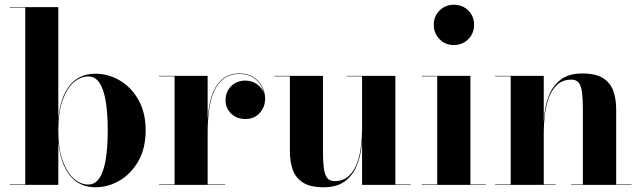

<svg xmlns="http://www.w3.org/2000/svg" viewBox="-20 -780 2705 810"><path d="M382.5 10Q314.5 10 274.5 -40.2Q234.5 -90.5 226 -182.5V0H21V-2H86.5V-748H21V-750H226V-278Q234.5 -370 274.2 -419.5Q314 -469 382.5 -469Q437 -469 485.5 -440.5Q534 -412 564.2 -358.5Q594.5 -305 594.5 -230Q594.5 -155 564.2 -101.2Q534 -47.5 485.5 -18.8Q437 10 382.5 10ZM352 -1.5Q381.5 -1.5 399.5 -28.8Q417.5 -56 426 -107Q434.5 -158 434.5 -230Q434.5 -302 426 -353Q417.5 -404 399.5 -430.8Q381.5 -457.5 352 -457.5Q320 -457.5 291.2 -432.8Q262.5 -408 244.2 -357.5Q226 -307 226 -230Q226 -153 244.2 -102.5Q262.5 -52 291.2 -26.8Q320 -1.5 352 -1.5Z M854 -220.5Q854 -272.5 860.2 -317.5Q866.5 -362.5 881.8 -396.8Q897 -431 923.5 -450.5Q950 -470 991 -470Q1025 -470 1049 -454.8Q1073 -439.5 1085.8 -415.2Q1098.5 -391 1098.5 -364Q1098.5 -329 1075.8 -303.5Q1053 -278 1015.5 -278Q978 -278 954.8 -301.2Q931.5 -324.5 931.5 -356Q931.5 -393 955.2 -416.5Q979 -440 1014.5 -440Q1038.5 -440 1057.5 -429Q1076.5 -418 1087.2 -400.8Q1098 -383.5 1098 -364H1096.5Q1096.5 -390 1084 -414Q1071.5 -438 1048 -453Q1024.5 -468 991 -468Q950.5 -468 924.2 -448.5Q898 -429 883 -394.5Q868 -360 862 -315.2Q856 -270.5 856 -220.5ZM856 -460V-2H929.5V0H651V-2H716.5V-458H651V-460Z M1345 10Q1289 10 1258.2 -9.8Q1227.5 -29.5 1215.2 -63.5Q1203 -97.5 1203 -141V-458H1137.5V-460H1342.5V-142Q1342.5 -100 1346 -72Q1349.5 -44 1359.8 -30Q1370 -16 1391 -16Q1428.5 -16 1451.5 -37.5Q1474.5 -59 1486.8 -93Q1499 -127 1503.2 -165.2Q1507.5 -203.5 1507.5 -237L1510 -239.5Q1510 -202.5 1505 -159.5Q1500 -116.5 1483.8 -78Q1467.5 -39.5 1434.5 -14.8Q1401.5 10 1345 10ZM1507.5 0V-458H1442.5V-460H1648V-2H1713V0Z M1894.5 -590Q1859 -590 1834.5 -614.8Q1810 -639.5 1810 -675Q1810 -711.5 1834.5 -735.8Q1859 -760 1894.5 -760Q1931 -760 1955.5 -735.8Q1980 -711.5 1980 -675Q1980 -639.5 1955.5 -614.8Q1931 -590 1894.5 -590ZM1964.5 -460V-2H2029.5V0H1759.5V-2H1824.5V-458H1759.5V-460Z M2274 -460V-2H2324V0H2069V-2H2134.5V-458H2069V-460ZM2579.5 -319V-2H2644.5V0H2389.5V-2H2439V-318Q2439 -360 2435.8 -388Q2432.5 -416 2422.2 -430Q2412 -444 2391 -444Q2353.5 -444 2330.5 -422.5Q2307.5 -401 2295.2 -367.2Q2283 -333.5 2278.5 -295.2Q2274 -257 2274 -223L2272 -220.5Q2272 -257.5 2277 -300.8Q2282 -344 2298.2 -382.5Q2314.5 -421 2347.8 -445.5Q2381 -470 2437 -470Q2493 -470 2524 -450.5Q2555 -431 2567.2 -396.8Q2579.5 -362.5 2579.5 -319Z"/></svg>

Font: Bodoni Moda 96pt
Style: Bold
Weight: 700
Version: Version 2.005